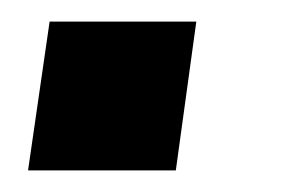

<svg xmlns="http://www.w3.org/2000/svg" viewBox="-20 -158 265 178"><path d="M6 0H143L162 -138H26Z"/></svg>

Font: Ronzino Medium
Style: Italic
Weight: 500
Italic angle: -7.99998°
Designer: Nunzio Mazzaferro
Foundry: Collletttivo
Version: Version 1.000;Glyphs 3.3 (3337)